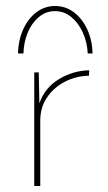

<svg xmlns="http://www.w3.org/2000/svg" viewBox="-20 -619 361 639"><path d="M109 -378 111 -275Q129 -327 176 -355.5Q223 -384 277 -385L276 -367Q232 -366 195 -346.5Q158 -327 136 -294Q114 -261 114 -218V0H94V-378ZM163 -599Q198 -599 225.5 -578.5Q253 -558 270 -522Q287 -486 288 -441H272Q270 -479 255.5 -511Q241 -543 217 -562.5Q193 -582 163 -582Q133 -582 109.5 -562.5Q86 -543 72.5 -511Q59 -479 58 -441H40Q41 -486 57.5 -522Q74 -558 101.5 -578.5Q129 -599 163 -599Z"/></svg>

Font: Synthetic Thin
Style: Regular
Weight: 100
Designer: Santiago Orozco
Foundry: Typemade
Version: Version 2.000; ttfautohint (v1.8.4.7-5d5b)